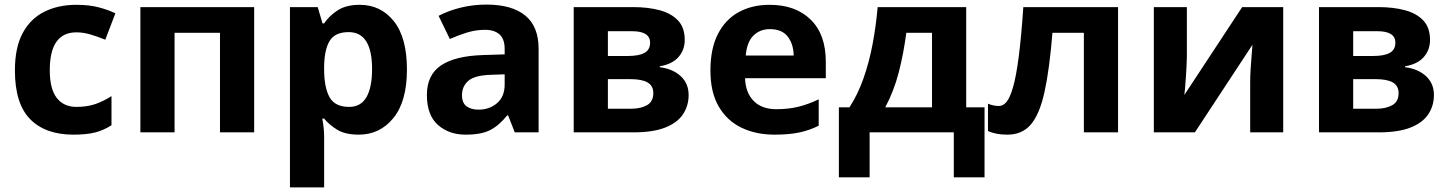

<svg xmlns="http://www.w3.org/2000/svg" viewBox="-20 -577 6321 837"><path d="M300 10Q178 10 111.5 -57.5Q45 -125 45 -270Q45 -370 79 -433Q113 -496 173.5 -526Q234 -556 313 -556Q369 -556 410.5 -545Q452 -534 483 -519L439 -404Q404 -418 373.5 -427Q343 -436 313 -436Q197 -436 197 -271Q197 -189 227.5 -150Q258 -111 313 -111Q360 -111 396 -123.5Q432 -136 466 -158V-31Q432 -9 394.5 0.5Q357 10 300 10Z M1088 -546V0H939V-434H741V0H592V-546Z M1548 -556Q1640 -556 1697 -484.5Q1754 -413 1754 -274Q1754 -135 1695 -62.5Q1636 10 1544 10Q1485 10 1450 -11.5Q1415 -33 1393 -60H1385Q1393 -18 1393 20V240H1244V-546H1365L1386 -475H1393Q1415 -508 1452 -532Q1489 -556 1548 -556ZM1500 -437Q1442 -437 1418.5 -401Q1395 -365 1393 -291V-275Q1393 -196 1416.5 -153.5Q1440 -111 1502 -111Q1553 -111 1577.5 -153.5Q1602 -196 1602 -276Q1602 -437 1500 -437Z M2101 -557Q2211 -557 2269.5 -509.5Q2328 -462 2328 -364V0H2224L2195 -74H2191Q2156 -30 2117 -10Q2078 10 2010 10Q1937 10 1889 -32.5Q1841 -75 1841 -163Q1841 -250 1902 -291.5Q1963 -333 2085 -337L2180 -340V-364Q2180 -407 2157.5 -427Q2135 -447 2095 -447Q2055 -447 2017 -435.5Q1979 -424 1941 -407L1892 -508Q1936 -531 1989.5 -544Q2043 -557 2101 -557ZM2180 -253 2122 -251Q2050 -249 2022 -225Q1994 -201 1994 -162Q1994 -128 2014 -113.5Q2034 -99 2066 -99Q2114 -99 2147 -127.5Q2180 -156 2180 -208Z M2965 -403Q2965 -359 2937.5 -328Q2910 -297 2856 -288V-284Q2913 -277 2947.5 -245Q2982 -213 2982 -163Q2982 -116 2957.5 -79Q2933 -42 2880 -21Q2827 0 2741 0H2481V-546H2741Q2805 -546 2855.5 -532.5Q2906 -519 2935.5 -488Q2965 -457 2965 -403ZM2814 -391Q2814 -441 2735 -441H2630V-333H2718Q2765 -333 2789.5 -346.5Q2814 -360 2814 -391ZM2828 -171Q2828 -203 2803 -217.5Q2778 -232 2728 -232H2630V-103H2731Q2773 -103 2800.5 -118.5Q2828 -134 2828 -171Z M3335 -556Q3448 -556 3514 -491.5Q3580 -427 3580 -308V-236H3228Q3230 -173 3265.5 -137Q3301 -101 3364 -101Q3417 -101 3460 -111.5Q3503 -122 3549 -144V-29Q3509 -9 3464.5 0.5Q3420 10 3357 10Q3275 10 3212 -20.5Q3149 -51 3113 -113Q3077 -175 3077 -269Q3077 -365 3109.5 -428.5Q3142 -492 3200 -524Q3258 -556 3335 -556ZM3336 -450Q3293 -450 3264.5 -422Q3236 -394 3231 -335H3440Q3439 -385 3414 -417.5Q3389 -450 3336 -450Z M4192 -546V-109H4272V196H4138V0H3771V196H3637V-109H3683Q3719 -164 3744 -234.5Q3769 -305 3784 -385Q3799 -465 3806 -546ZM4043 -434H3931Q3919 -343 3898 -261.5Q3877 -180 3839 -109H4043Z M4854 0H4705V-434H4568Q4555 -274 4533.5 -176.5Q4512 -79 4474 -34.5Q4436 10 4372 10Q4320 10 4287 -6V-125Q4310 -115 4335 -115Q4353 -115 4368 -133Q4383 -151 4396.5 -198Q4410 -245 4421 -329.5Q4432 -414 4441 -546H4854Z M5154 -546V-330Q5154 -313 5152.5 -288Q5151 -263 5149.5 -237Q5148 -211 5146 -191Q5144 -171 5143 -163L5395 -546H5574V0H5430V-218Q5430 -245 5432 -277.5Q5434 -310 5436.5 -338.5Q5439 -367 5440 -382L5189 0H5010V-546Z M6214 -403Q6214 -359 6186.5 -328Q6159 -297 6105 -288V-284Q6162 -277 6196.5 -245Q6231 -213 6231 -163Q6231 -116 6206.5 -79Q6182 -42 6129 -21Q6076 0 5990 0H5730V-546H5990Q6054 -546 6104.5 -532.5Q6155 -519 6184.5 -488Q6214 -457 6214 -403ZM6063 -391Q6063 -441 5984 -441H5879V-333H5967Q6014 -333 6038.5 -346.5Q6063 -360 6063 -391ZM6077 -171Q6077 -203 6052 -217.5Q6027 -232 5977 -232H5879V-103H5980Q6022 -103 6049.5 -118.5Q6077 -134 6077 -171Z"/></svg>

Font: Noto Sans IKEA
Style: Bold
Weight: 600
Designer: Monotype Design Team
Foundry: Monotype Imaging Inc.
Version: Version 2.001